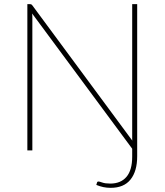

<svg xmlns="http://www.w3.org/2000/svg" viewBox="-20 -723 791 923"><path d="M124 -703Q128 -703 130.5 -701.8Q133 -700.5 136 -696.5L616 -47Q615.5 -51.5 615.5 -56Q615.5 -60.5 615.5 -64.5V-703H639.5V28Q639.5 100 607.5 140Q575.5 180 512 180Q493.5 180 477 176.5Q460.5 173 443 166L446 156Q447 151.5 449.2 150.5Q451.5 149.5 453.5 149.5Q457.5 149.5 471.8 154.5Q486 159.5 510 159.5Q560.5 159.5 588 127.2Q615.5 95 615.5 30V-8L134.5 -658Q135 -653 135.2 -648.5Q135.5 -644 135.5 -640V0H111.5V-703H124Z"/></svg>

Font: Lato Thin
Style: Regular
Weight: 200
Designer: Lukasz Dziedzic
Foundry: tyPoland Lukasz Dziedzic
Version: Version 2.007; 2014-02-27